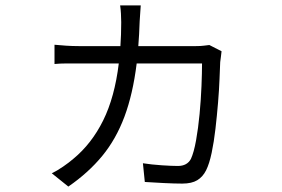

<svg xmlns="http://www.w3.org/2000/svg" viewBox="-20 -630 1040 708"><path d="M797 -441Q796 -431 794.5 -420Q793 -409 792 -401Q791 -379 789.5 -339Q788 -299 784 -251Q780 -203 774.5 -155Q769 -107 760.5 -66.5Q752 -26 740 -2Q728 22 707.5 34.5Q687 47 652 47Q625 47 584 45Q543 43 514 41L507 -28Q539 -23 576.5 -20.5Q614 -18 636 -18Q670 -18 684 -44Q695 -68 703 -112.5Q711 -157 716 -210Q721 -263 723 -313Q725 -363 725 -396H484Q470 -283 439 -200Q408 -117 357 -55Q306 7 232 58L171 9Q190 0 212.5 -15.5Q235 -31 250 -44Q318 -100 360.5 -186Q403 -272 418 -396H271Q246 -396 224 -396Q202 -396 181 -394V-465Q202 -463 224.5 -461.5Q247 -460 270 -460H424Q427 -502 427 -548Q427 -562 426 -579.5Q425 -597 423 -610H499Q498 -596 497 -581Q496 -566 495 -551Q494 -527 493 -504.5Q492 -482 490 -460H703Q720 -460 731 -461.5Q742 -463 752 -464Z"/></svg>

Font: Source Han Sans SC Normal
Style: Regular
Weight: 350
Designer: Ryoko NISHIZUKA 西塚涼子 (kana, bopomofo & ideographs); Paul D. Hunt (Latin, Greek & Cyrillic); Sandoll Communications 산돌커뮤니
Foundry: Adobe
Version: Version 2.004;hotconv 1.0.118;makeotfexe 2.5.65603